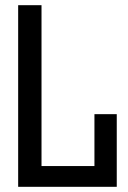

<svg xmlns="http://www.w3.org/2000/svg" viewBox="-20 -720 495 740"><path d="M50 0V-700H140V-80H344V-280H430V0Z"/></svg>

Font: Tektur SemiCondensed
Style: Regular
Weight: 400
Width: 4
Designer: Adam Jagosz
Foundry: Adam Jagosz
Version: Version 1.005;gftools[0.9.30]